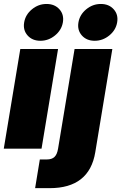

<svg xmlns="http://www.w3.org/2000/svg" viewBox="-20 -769 628 993"><path d="M-0.5 0 85 -515.6H280.3L194.8 0ZM189 -558.1Q147 -558.1 122.6 -585.7Q98.1 -613.3 105 -653.3Q111.8 -693.4 145.3 -720.9Q178.7 -748.5 220.7 -748.5Q262.7 -748.5 287.4 -720.9Q312 -693.4 305.2 -653.3Q298.3 -613.3 264.6 -585.7Q231 -558.1 189 -558.1ZM365.7 -515.6H561L472.7 18.6Q441.9 204.1 236.8 204.1H161.6L186 55.7H222.2Q248 55.7 261.7 42.7Q275.4 29.8 280.3 0ZM469.7 -558.1Q427.7 -558.1 403.3 -585.7Q378.9 -613.3 385.7 -653.3Q392.6 -693.4 426 -720.9Q459.5 -748.5 501.5 -748.5Q543.5 -748.5 568.1 -720.9Q592.8 -693.4 585.9 -653.3Q579.1 -613.3 545.4 -585.7Q511.7 -558.1 469.7 -558.1Z"/></svg>

Font: Inter Display Black
Style: Italic
Weight: 900
Italic angle: -9.39999°
Designer: Rasmus Andersson
Foundry: rsms
Version: Version 4.000;git-a52131595